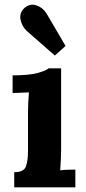

<svg xmlns="http://www.w3.org/2000/svg" viewBox="-20 -803 367 823"><path d="M41 -65Q82 -65 91 -89.5Q100 -114 100 -154V-320Q100 -338 101 -361.5Q102 -385 104 -407Q88 -406 66.5 -405.5Q45 -405 34 -404V-480Q103 -480 140.5 -490Q178 -500 188 -510H242V-161Q242 -147 241 -121.5Q240 -96 238 -73Q254 -75 273.5 -75.5Q293 -76 303 -76V0H41ZM215 -565 94 -671Q74 -690 68 -719Q62 -748 86 -770Q109 -789 136 -780Q163 -771 179 -746L261 -606Z"/></svg>

Font: Lora
Style: Bold
Weight: 700
Designer: Olga Karpushina, Alexei Vanyashin (Cyrillic)
Foundry: Cyreal
Version: Version 3.006; ttfautohint (v1.8.4.7-5d5b);gftools[0.9.30]